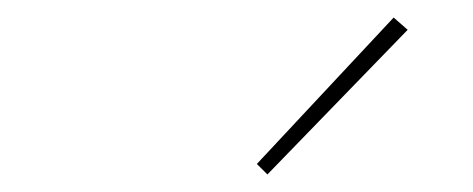

<svg xmlns="http://www.w3.org/2000/svg" viewBox="-20 -780 540 219"><path d="M285 -581 273 -593 429 -760 445 -746Z"/></svg>

Font: Iosevka SS04 Thin
Style: Italic
Weight: 100
Italic angle: -9°
Monospace: yes
Designer: Belleve Invis
Foundry: Belleve Invis
Version: Version 19.0.0; ttfautohint (v1.8.4)